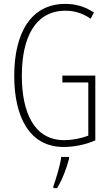

<svg xmlns="http://www.w3.org/2000/svg" viewBox="-20 -744 565 985"><path d="M300 -356V-321H433V-48C398 -35 353 -25 309 -25C157 -25 92 -164 92 -355C92 -554 162 -689 316 -689C357 -689 400 -679 445 -648L462 -680C413 -712 366 -724 315 -724C138 -724 53 -574 53 -355C53 -144 131 10 307 10C358 10 418 -1 469 -24V-356ZM334 71V61H294C290 101 267 175 254 211V221H273C300 177 322 118 334 71Z"/></svg>

Font: Noto Sans Kannada ExtraCondensed ExtraLight
Style: Regular
Weight: 200
Width: 2
Designer: Jelle Bosma - Monotype Design Team
Foundry: Monotype Imaging Inc.
Version: Version 2.005